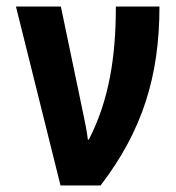

<svg xmlns="http://www.w3.org/2000/svg" viewBox="-20 -570 540 590"><path d="M166 0H289C417 -167 470 -335 470 -550H336C336 -394 315 -262 253 -141H250C247 -167 241 -196 234 -229L167 -550H29Z"/></svg>

Font: Noto Sans Mono ExtraCondensed ExtraBold
Style: Regular
Weight: 800
Width: 2
Designer: Monotype Design Team
Foundry: Monotype Imaging Inc.
Version: Version 2.014